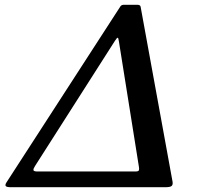

<svg xmlns="http://www.w3.org/2000/svg" viewBox="-20 -785 912 805"><path d="M671.5 0H26.5Q8 0 4.2 -4.8Q0.5 -9.5 7 -20L485 -758.5Q489.5 -765 500 -765H555Q568 -765 569.5 -757L703.5 -23Q705.5 -11 699.8 -5.5Q694 0 671.5 0ZM547.5 -66Q561 -66 562.5 -71.5Q564 -77 562.5 -85L478.5 -611.5Q476.5 -627 473.2 -626.8Q470 -626.5 462 -614L127.5 -90Q119.5 -78 120.2 -72Q121 -66 137 -66Z"/></svg>

Font: Besley* Condensed Medium
Style: Italic
Weight: 500
Width: 3
Italic angle: -13°
Designer: Owen Earl
Foundry: indestructible type*
Version: Version 3.000; ttfautohint (v1.8.3)